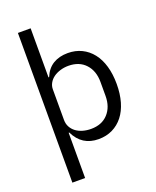

<svg xmlns="http://www.w3.org/2000/svg" viewBox="-169 -836 918 1133"><g transform="rotate(-20 290.0 -270.0)"><path d="M85 -740H165V-432H169Q189 -481 227.5 -504.5Q266 -528 320 -528Q368 -528 407 -509Q446 -490 473.5 -455Q501 -420 515.5 -370Q530 -320 530 -258Q530 -196 515.5 -146Q501 -96 473.5 -61Q446 -26 407 -7Q368 12 320 12Q215 12 169 -84H165V200H85ZM298 -60Q366 -60 405 -102.5Q444 -145 444 -214V-302Q444 -371 405 -413.5Q366 -456 298 -456Q271 -456 246.5 -448.5Q222 -441 204 -428Q186 -415 175.5 -396.5Q165 -378 165 -357V-165Q165 -140 175.5 -120.5Q186 -101 204 -87.5Q222 -74 246.5 -67Q271 -60 298 -60Z"/></g></svg>

Font: IBM Plex Sans Hebrew
Style: Regular
Weight: 400
Designer: Mike Abbink, Paul van der Laan, Pieter van Rosmalen, Yanek Iontef
Foundry: Bold Monday
Version: Version 1.2